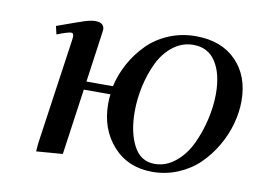

<svg xmlns="http://www.w3.org/2000/svg" viewBox="-58 -535 839 624"><g transform="rotate(10 362.0 -222.5)"><path d="M87.9 -405.8Q151.9 -429.2 174.6 -436.5Q197.3 -443.8 210.9 -443.8Q241.2 -443.8 241.2 -419.9Q241.2 -418.9 238.8 -401.9L216.8 -245.1H304.2Q313.5 -285.6 333.5 -322Q353.5 -358.4 382.8 -387.9Q412.1 -417.5 453.4 -434.8Q494.6 -452.1 542 -452.1Q626.5 -452.1 675.3 -402.3Q724.1 -352.5 724.1 -270Q724.1 -233.4 713.6 -194.8Q703.1 -156.2 682.1 -120.1Q661.1 -84 632.3 -55.7Q603.5 -27.3 563.2 -10.3Q522.9 6.8 478 6.8Q397.5 6.8 348.1 -48.3Q298.8 -103.5 298.8 -187Q298.8 -202.6 300.8 -217.8H212.9L182.1 0L95.2 6.8L97.2 -19L147.9 -372.1Q150.9 -393.1 141.1 -393.1Q129.9 -393.1 94.2 -378.9ZM388.2 -176.8Q388.2 -108.9 411.4 -64.5Q434.6 -20 481 -20Q518.1 -20 549.1 -45.2Q580.1 -70.3 598.9 -109.6Q617.7 -148.9 627.9 -193.1Q638.2 -237.3 638.2 -278.8Q638.2 -344.2 613 -383.5Q587.9 -422.9 539.1 -422.9Q502.4 -422.9 472.7 -400.1Q442.9 -377.4 425 -340.8Q407.2 -304.2 397.7 -261.7Q388.2 -219.2 388.2 -176.8Z"/></g></svg>

Font: Dehuti Alt
Style: Bold-Italic
Weight: 700
Version: Version 1.2